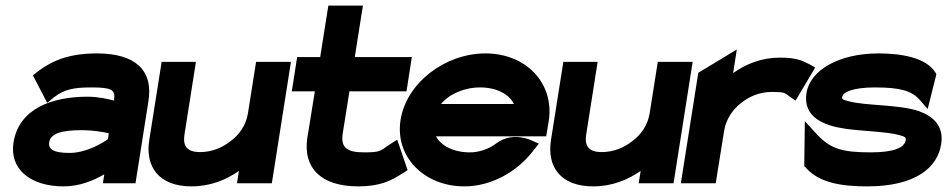

<svg xmlns="http://www.w3.org/2000/svg" viewBox="-20 -652 3370 683"><path d="M28 -145C13 -49 90 11 206 11C264 11 313 -10 351 -32L346 0H462L508 -292C526 -404 459 -462 325 -462C227 -462 167 -437 116 -399L97 -384L148 -286L172 -306C210 -334 240 -341 306 -341C375 -341 391 -333 386 -299V-294C364 -300 329 -308 291 -308C164 -308 47 -265 28 -145ZM155 -146C160 -177 198 -189 272 -189C308 -189 345 -183 367 -178L364 -157C345 -143 286 -108 228 -108C172 -108 151 -120 155 -146Z M511 -154C496 -60 544 11 661 11C728 11 784 -12 830 -44L823 0H947L1015 -432H891L862 -249C855 -206 831 -172 799 -149C772 -128 736 -111 691 -111C647 -111 630 -131 636 -172L677 -432H555Z M1018 -327H1100L1073 -160C1058 -54 1122 11 1255 11C1335 11 1373 -11 1410 -34L1430 -47L1393 -155L1366 -138C1331 -115 1336 -110 1274 -110C1212 -110 1192 -129 1199 -176L1223 -327H1426L1445 -449H1242L1271 -632H1148L1119 -449H1037Z M1405 -226C1384 -95 1488 11 1632 11C1727 11 1819 -40 1877 -116L1897 -141L1872 -152C1872 -152 1805 -186 1747 -143C1719 -122 1686 -110 1651 -110C1594 -110 1549 -133 1531 -167H1923L1932 -221C1953 -355 1852 -462 1707 -462C1563 -462 1426 -357 1405 -226ZM1549 -282C1576 -316 1630 -341 1688 -341C1746 -341 1792 -317 1808 -282Z M1940 -154C1925 -60 1973 11 2090 11C2157 11 2213 -12 2259 -44L2252 0H2376L2444 -432H2320L2291 -249C2284 -206 2260 -172 2228 -149C2201 -128 2165 -111 2120 -111C2076 -111 2059 -131 2065 -172L2106 -432H1984Z M2402 0H2526L2556 -187C2563 -230 2588 -264 2618 -287C2645 -308 2681 -325 2726 -325C2772 -325 2772 -321 2787 -310L2810 -294L2880 -412L2860 -423C2836 -435 2816 -447 2755 -447C2688 -447 2633 -424 2588 -392L2601 -476L2464 -393Z M2849 -322C2835 -234 2912 -205 2987 -194C3052 -185 3131 -184 3177 -172C3200 -166 3203 -163 3202 -154C3198 -127 3161 -110 3077 -110C2978 -110 2935 -122 2887 -173L2843 -221L2841 -61L2847 -55C2895 0 2979 11 3065 11C3239 11 3315 -57 3328 -139C3339 -206 3296 -240 3248 -257C3175 -281 3062 -275 2998 -292C2975 -298 2975 -300 2976 -307C2979 -325 3015 -341 3093 -341C3184 -341 3222 -328 3249 -300L3280 -264L3311 -388L3307 -395C3273 -448 3184 -462 3105 -462C2964 -462 2862 -402 2849 -322Z"/></svg>

Font: Charger Pro
Style: UltraExtObl
Weight: 900
Designer: Jasper
Foundry: Cannot Into Space Fonts
Version: Version 1.09